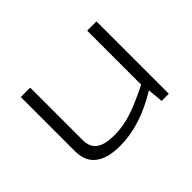

<svg xmlns="http://www.w3.org/2000/svg" viewBox="-100 -690 908 908"><g transform="rotate(-45 354.0 -236.0)"><path d="M605 -484H543V-123C438 -71 367 -43 287 -43C200 -43 161 -70 162 -137V-484H99V-120C99 -33 157 12 268 12C359 12 452 -18 550 -78L557 0H605Z"/></g></svg>

Font: Exo 2 Light Expanded
Style: Regular
Weight: 300
Width: 7
Designer: Natanael Gama
Version: Version 1.001;PS 001.001;hotconv 1.0.70;makeotf.lib2.5.58329